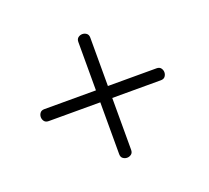

<svg xmlns="http://www.w3.org/2000/svg" viewBox="-92 -704 788 724"><g transform="rotate(-20 302.0 -342.0)"><path d="M327 -373H522Q534 -373 539.5 -365.5Q545 -358 545 -349Q545 -340 539.5 -332.5Q534 -325 522 -325H327V-117Q327 -105 319.5 -99.5Q312 -94 303 -94Q294 -94 286.5 -99.5Q279 -105 279 -117V-325H72Q60 -325 54.5 -332.5Q49 -340 49 -349Q49 -358 54.5 -365.5Q60 -373 72 -373H279V-567Q279 -579 286.5 -584.5Q294 -590 303 -590Q312 -590 319.5 -584.5Q327 -579 327 -567Z"/></g></svg>

Font: Ekushey Sornaly
Style: Regular
Weight: 400
Designer: Al Mamun Sumon
Foundry: Al Mamun Sumon
Version: Version 1.0